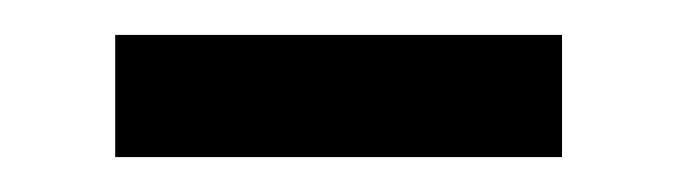

<svg xmlns="http://www.w3.org/2000/svg" viewBox="-20 -335 387 110"><path d="M46 -315H302V-245H46Z"/></svg>

Font: Kinto Sans
Style: Regular
Weight: 400
Designer: Authors: Ryoko NISHIZUKA  (kana & ideographs); Paul D. Hunt (Latin, Greek & Cyrillic); Wenlong ZHANG  (bopomofo); Sandol
Foundry: Adobe Systems Incorporated, ookami Inc.
Version: Version 0.001